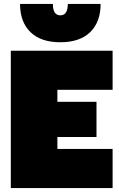

<svg xmlns="http://www.w3.org/2000/svg" viewBox="-20 -957 608 977"><path d="M82 -937H249Q249 -879 287 -879Q325 -879 325 -937H492Q492 -845 439 -793.5Q386 -742 287 -742Q188 -742 135 -793.5Q82 -845 82 -937ZM35 -699H553V-500H272V-439H471V-260H272V-199H553V0H35Z"/></svg>

Font: Prompt Black
Style: Regular
Weight: 900
Designer: Katatrad Team
Foundry: CadsonDemak
Version: Version 1.000